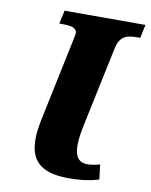

<svg xmlns="http://www.w3.org/2000/svg" viewBox="-82 -775 664 846"><g transform="rotate(10 250.0 -352.0)"><path d="M283 10C318 10 367 8 418 -8L410 -74C393 -69 371 -65 355 -65C314 -65 297 -91 297 -141C297 -167 302 -200 310 -237L384 -588C396 -646 427 -654 475 -654H487L500 -714H138L125 -654H137C176 -654 204 -650 204 -624C204 -619 201 -609 197 -587L120 -220C114 -187 110 -163 110 -136C110 -45 151 10 283 10Z"/></g></svg>

Font: Noto Serif SemiCondensed Black
Style: Italic
Weight: 900
Width: 4
Italic angle: -12°
Designer: Monotype Design Team
Foundry: Monotype Imaging Inc.
Version: Version 2.014